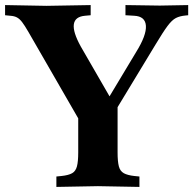

<svg xmlns="http://www.w3.org/2000/svg" viewBox="-45 -733 761 756"><path d="M177 3V-38L197 -40Q225 -43 239 -51Q253 -59 258 -78Q263 -97 263 -133V-267L67 -607Q52 -633 42 -646Q32 -659 21.5 -664.5Q11 -670 -5 -671L-25 -673V-713L138 -710L312 -713V-673L290 -671Q210 -664 273 -550L404 -323L345 -285L491 -528Q532 -594 529.5 -631.5Q527 -669 483 -671L449 -673V-713L584 -711L696 -713V-673L686 -672Q663 -670 647.5 -662Q632 -654 614.5 -630.5Q597 -607 567 -557L418 -311V-133Q418 -97 423 -78Q428 -59 442.5 -51Q457 -43 484 -40L504 -38V3L341 0H340Z"/></svg>

Font: Baskervville SC
Style: Regular
Weight: 400
Designer: Alexis Faudot, Rémi Forte, Morgane Pierson, Rafael Ribas, Tanguy Vanlaeys, Rosalie Wagner, Thomas Huot-Marchand
Foundry: ANRT
Version: Version 1.100